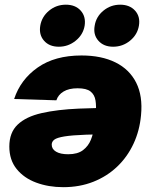

<svg xmlns="http://www.w3.org/2000/svg" viewBox="-20 -773 633 803"><path d="M320.8 -541Q404.3 -541 462.9 -512Q521.5 -482.9 549.6 -427.2Q577.6 -371.6 569.8 -291Q564 -226.6 538.3 -171.6Q512.7 -116.7 470.2 -76.2Q427.7 -35.6 370.6 -12.9Q313.5 9.8 244.6 9.8Q182.6 9.8 131.3 -9.3Q80.1 -28.3 49.6 -66.2Q19 -104 19 -160.2Q19 -218.8 54 -252Q88.9 -285.2 154.1 -300Q219.2 -314.9 310.3 -318.8Q401.4 -322.8 514.2 -322.8L496.1 -211.9Q399.4 -211.9 340.1 -209.7Q280.8 -207.5 249.5 -202.4Q218.3 -197.3 207.3 -189Q196.3 -180.7 196.3 -168Q196.3 -149.4 214.4 -138.7Q232.4 -127.9 265.1 -127.9Q304.7 -127.9 327.1 -145Q349.6 -162.1 360.1 -188.5Q370.6 -214.8 374.5 -243.9Q378.4 -272.9 380.4 -296.9Q383.3 -329.1 379.4 -353Q375.5 -377 358.6 -390.4Q341.8 -403.8 304.7 -403.8Q268.1 -403.8 245.6 -390.1Q223.1 -376.5 215.8 -353.5L39.1 -358.9Q65.9 -440.4 137.7 -490.7Q209.5 -541 320.8 -541ZM453.1 -577.6Q413.6 -577.6 391.4 -602.8Q369.1 -627.9 376 -665.5Q381.8 -703.1 412.4 -728.3Q442.9 -753.4 482.4 -753.4Q522.5 -753.4 544.9 -728.5Q567.4 -703.6 561 -665.5Q554.7 -627.9 523.9 -602.8Q493.2 -577.6 453.1 -577.6ZM226.1 -577.6Q186 -577.6 164.1 -602.8Q142.1 -627.9 148.4 -665.5Q154.8 -703.1 185.1 -728.3Q215.3 -753.4 255.4 -753.4Q295.4 -753.4 317.6 -728.5Q339.8 -703.6 334 -665.5Q327.6 -627.9 296.6 -602.8Q265.6 -577.6 226.1 -577.6Z"/></svg>

Font: Inter 24pt Black
Style: Italic
Weight: 900
Italic angle: -9.3988°
Designer: Rasmus Andersson
Foundry: rsms
Version: Version 4.001;git-66647c0bb